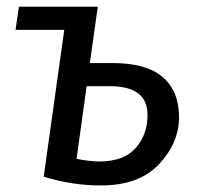

<svg xmlns="http://www.w3.org/2000/svg" viewBox="-20 -547 603 579"><path d="M279.8 -60.1Q354 -60.1 389.6 -101.1Q425.3 -142.1 424.8 -201.2Q424.8 -287.1 311 -287.1H241.2L210.9 -67.9Q251 -60.1 279.8 -60.1ZM317.9 -356.9Q421.9 -356.9 470.7 -314.5Q519.5 -272.5 520 -194.3Q520 -116.2 459.5 -51.8Q398.9 12.7 283.2 12.2Q197.3 12.2 111.8 -14.2L173.8 -457H26.9L37.1 -526.9H274.9L251 -356.9Z"/></svg>

Font: FiraSans-Italic
Style: Italic
Weight: 400
Italic angle: -8°
Designer: Carrois Corporate & Edenspiekermann AG
Foundry: Carrois Corporate GbR & Edenspiekermann AG
Version: Version 3.106;PS 003.106;hotconv 1.0.70;makeotf.lib2.5.58329